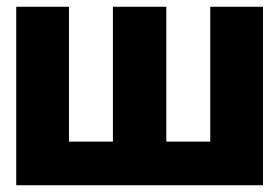

<svg xmlns="http://www.w3.org/2000/svg" viewBox="-20 -548 829 568"><path d="M28 0H758V-528H602V-129H472V-528H314V-129H184V-528H28Z"/></svg>

Font: Asimov Pro
Style: Blk
Weight: 900
Designer: Google
Version: Version 2.000980; 2014